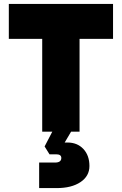

<svg xmlns="http://www.w3.org/2000/svg" viewBox="-20 -670 620 977"><path d="M555.2 -649.9V-472.2H384.8V0H341.8L309.1 55.2H323.2Q373.5 55.2 404.3 88.1Q435.1 121.1 435.1 174.8Q435.1 226.1 389.6 256.6Q344.2 287.1 268.1 287.1H179.2V157.2H259.8Q292 157.2 292 133.8Q292 115.2 266.1 115.2H231.9L207 75.2L246.1 0H194.8V-472.2H24.9V-649.9Z"/></svg>

Font: Overused Grotesk Black
Style: Regular
Weight: 900
Version: Version 0.002